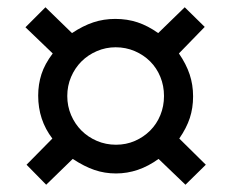

<svg xmlns="http://www.w3.org/2000/svg" viewBox="-20 -493 636 528"><path d="M124 -112Q85 -163 85 -230Q85 -261 94 -289Q103 -317 125 -346L50 -418L105 -473L178 -402Q208 -422 236.5 -431.5Q265 -441 297 -441Q330 -441 358.5 -431.5Q387 -422 415 -402L488 -473L543 -419L472 -346Q492 -317 501.5 -288.5Q511 -260 511 -228Q511 -196 502 -168.5Q493 -141 473 -112L546 -40L490 15L416 -56Q361 -16 299 -16Q268 -16 240 -25.5Q212 -35 180 -56L107 15L53 -40ZM298 -363Q271 -363 246.5 -352.5Q222 -342 204 -324Q186 -306 175.5 -281.5Q165 -257 165 -229Q165 -201 175.5 -176.5Q186 -152 204 -134Q222 -116 246.5 -105.5Q271 -95 299 -95Q327 -95 351 -105.5Q375 -116 393 -134Q411 -152 421 -176.5Q431 -201 431 -229Q431 -257 421 -281.5Q411 -306 393 -324Q375 -342 350.5 -352.5Q326 -363 298 -363Z"/></svg>

Font: QuattrocentoBold
Style: Bold
Weight: 700
Designer: Pablo Impallari
Foundry: Pablo Impallari, Igino Marini, Branda Gallo
Version: Version 2.000